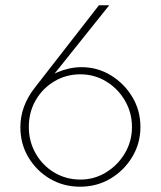

<svg xmlns="http://www.w3.org/2000/svg" viewBox="-20 -696 608 726"><path d="M283 10Q220 10 169 -20Q118 -50 87.5 -101Q57 -152 57 -215Q57 -295 112 -365L354 -676H393L169 -396L159 -401Q177 -414 198 -423Q219 -432 242 -437Q265 -442 288 -442Q349 -442 399.5 -411Q450 -380 480.5 -329Q511 -278 511 -216Q511 -154 480 -102.5Q449 -51 397.5 -20.5Q346 10 283 10ZM284 -17Q337 -17 381.5 -44.5Q426 -72 452.5 -117Q479 -162 479 -216Q479 -270 452.5 -315.5Q426 -361 381.5 -388Q337 -415 284 -415Q230 -415 185.5 -388.5Q141 -362 115 -317Q89 -272 89 -216Q89 -161 115 -115.5Q141 -70 185.5 -43.5Q230 -17 284 -17Z"/></svg>

Font: Outfit Thin Thin
Style: Regular
Weight: 250
Version: Version 1.100;gftools[0.9.27]